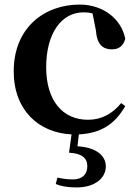

<svg xmlns="http://www.w3.org/2000/svg" viewBox="-20 -572 605 840"><path d="M282 96C337 99 362 119 362 155C362 191 340 213 298 213C278 213 254 210 231 205L224 233C245 242 273 248 315 248C398 248 443 205 443 156C443 111 404 73 319 68L325 16C422 11 483 -29 528 -108L510 -121C472 -74 424 -48 365 -48C254 -48 182 -132 182 -278C182 -429 251 -518 345 -518C359 -518 372 -517 385 -513L400 -437C404 -376 432 -356 469 -356C499 -356 519 -370 528 -402C512 -488 432 -552 329 -552C173 -552 40 -450 40 -260C40 -89 150 9 293 16Z"/></svg>

Font: GenRyuMin2 TW B
Style: Regular
Weight: 700
Version: Version 2.100;PS 2.1;hotconv 16.6.51;makeotf.lib2.5.65220 DE